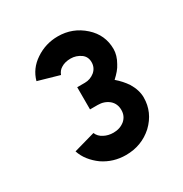

<svg xmlns="http://www.w3.org/2000/svg" viewBox="-112 -894 578 607"><g transform="rotate(-30 177.0 -590.5)"><path d="M179 -807Q134 -807 97 -782Q61 -758 50 -718L127 -696Q132 -710 144 -717Q158 -726 179 -726Q199 -726 216 -714Q231 -703 231 -683Q231 -663 216 -650Q200 -637 180 -637H152V-556H180Q204 -556 221 -542Q237 -528 237 -505Q237 -483 221 -469Q204 -455 180 -455Q161 -455 146 -463Q130 -471 124 -486L46 -464Q52 -445 65 -428.5Q78 -412 96 -399Q133 -374 179 -374Q236 -374 277 -411Q318 -450 318 -504Q318 -531 301 -559Q287 -580 266 -598Q277 -608 285 -617.5Q293 -627 298 -637Q305 -649 308.5 -661Q312 -673 312 -684Q312 -736 273 -771Q233 -807 179 -807Z"/></g></svg>

Font: Unageo
Style: SemiBold
Weight: 600
Designer: Richard Sepsi
Foundry: Richard Sepsi
Version: Version 2.000